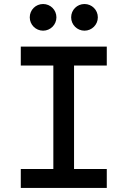

<svg xmlns="http://www.w3.org/2000/svg" viewBox="-20 -922 626 942"><path d="M82 0H503.9V-92.8H343.3V-600.6H503.9V-693.4H82V-600.6H241.7V-92.8H82ZM191.4 -771.5C227.5 -771.5 256.8 -800.8 256.8 -836.9C256.8 -873.5 227.5 -902.3 191.4 -902.3C155.3 -902.3 126 -873.5 126 -836.9C126 -800.8 155.3 -771.5 191.4 -771.5ZM394.5 -771.5C430.7 -771.5 460 -800.8 460 -836.9C460 -873.5 430.7 -902.3 394.5 -902.3C358.4 -902.3 329.1 -873.5 329.1 -836.9C329.1 -800.8 358.4 -771.5 394.5 -771.5Z"/></svg>

Font: Cascadia Mono NF
Style: Regular
Weight: 400
Monospace: yes
Designer: Aaron Bell
Foundry: Saja Typeworks
Version: Version 2404.023